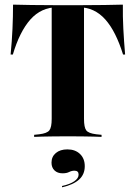

<svg xmlns="http://www.w3.org/2000/svg" viewBox="-20 -591 586 829"><path d="M262.9 -2.4Q233.9 -2.4 208.5 -2Q183.1 -1.6 162.5 -1.2Q141.9 -0.8 127.4 0V-8.9L150 -11.3Q183.1 -15.3 193.1 -28.2Q203.2 -41.1 203.2 -78.2V-201.6H342.7V-78.2Q342.7 -41.1 352.4 -28.2Q362.1 -15.3 395.2 -11.3L418.5 -8.9V0Q404 -0.8 383.5 -1.2Q362.9 -1.6 337.5 -2Q312.1 -2.4 283.9 -2.4H272.6ZM227.4 -559.7Q192.7 -559.7 163.7 -546.4Q134.7 -533.1 111.3 -506.9Q87.9 -480.6 69 -442.7Q50 -404.8 35.5 -355.6H25.8Q31.5 -412.9 33.9 -466.5Q36.3 -520.2 36.3 -571Q68.5 -570.2 115.7 -569.4Q162.9 -568.5 233.9 -568.5H312.9Q383.9 -568.5 431 -569.4Q478.2 -570.2 510.5 -571Q509.7 -520.2 512.5 -466.5Q515.3 -412.9 520.2 -355.6H511.3Q496 -404.8 477 -442.7Q458.1 -480.6 434.7 -506.9Q411.3 -533.1 382.7 -546.4Q354 -559.7 318.5 -559.7ZM203.2 -201.6V-562.9H342.7V-201.6ZM248.4 217.7 247.6 212.1Q281.5 204.8 300.4 191.9Q319.4 179 319.4 162.9Q319.4 146 301.6 146Q289.5 146 278.6 151.6Q267.7 157.3 250 157.3Q228.2 157.3 215.3 144.8Q202.4 132.3 202.4 111.3Q202.4 85.5 221 69.8Q239.5 54 271 54Q304.8 54 325.4 73.8Q346 93.5 346 126.6Q346 162.1 321.4 184.3Q296.8 206.5 248.4 217.7Z"/></svg>

Font: Playfair 144pt SemiCondensed ExtraBold
Style: Regular
Weight: 800
Width: 4
Designer: Claus Eggers Sørensen
Foundry: Claus Eggers Sørensen
Version: Version 2.203